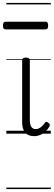

<svg xmlns="http://www.w3.org/2000/svg" viewBox="-43 -905 364 1300"><path d="M189 17Q169 17 153.5 11Q138 5 127.5 -7Q117 -19 112 -37.5Q107 -56 107 -81V-496Q107 -506 113 -510.5Q119 -515 132 -515Q146 -515 152.5 -510.5Q159 -506 159 -496V-93Q159 -73 163 -59.5Q167 -46 176 -38.5Q185 -31 199 -31Q210 -31 220 -35.5Q230 -40 240.5 -49.5Q251 -59 261 -74Q266 -80 272.5 -79.5Q279 -79 286 -72Q292 -68 294 -61.5Q296 -55 292 -49Q281 -29 264.5 -14Q248 1 228.5 9Q209 17 189 17ZM-4 -706Q-15 -706 -19 -712.5Q-23 -719 -23 -731Q-23 -744 -19 -751Q-15 -758 -4 -758H264Q275 -758 279 -751Q283 -744 283 -731Q283 -719 279 -712.5Q275 -706 264 -706ZM0 365H301V375H0ZM0 -20H301V0H0ZM0 -505H301V-500H0ZM0 -885H301V-875H0Z"/></svg>

Font: Playwrite IT Moderna Guides
Style: Regular
Weight: 400
Designer: Veronika Burian, José Scaglione
Foundry: TypeTogether
Version: Version 1.003